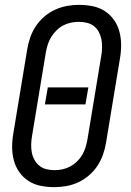

<svg xmlns="http://www.w3.org/2000/svg" viewBox="-20 -763 540 791"><path d="M204 8Q175 8 147.5 2.5Q120 -3 97.5 -17.5Q75 -32 59.5 -54Q44 -76 37 -102.5Q30 -129 30 -157.5Q30 -186 35 -214L92 -559Q96 -584 104.5 -608.5Q113 -633 127.5 -655Q142 -677 162.5 -694.5Q183 -712 207 -723Q231 -734 256 -738.5Q281 -743 305 -743Q334 -743 361.5 -737.5Q389 -732 411.5 -717.5Q434 -703 449.5 -681Q465 -659 472 -632.5Q479 -606 479 -577.5Q479 -549 474 -521L417 -176Q413 -151 404.5 -126.5Q396 -102 381.5 -80Q367 -58 346.5 -40.5Q326 -23 302.5 -12Q279 -1 253.5 3.5Q228 8 204 8ZM205 -62Q221 -62 237.5 -65.5Q254 -69 269 -77Q284 -85 297 -97.5Q310 -110 318.5 -124.5Q327 -139 332 -155Q337 -171 340 -187L397 -532Q400 -549 400.5 -566.5Q401 -584 398 -600Q395 -616 387.5 -630.5Q380 -645 367.5 -655Q355 -665 338.5 -669Q322 -673 304 -673Q288 -673 271.5 -669.5Q255 -666 240 -658Q225 -650 212.5 -637.5Q200 -625 191 -610.5Q182 -596 177 -580Q172 -564 169 -548L112 -203Q109 -186 108.5 -168.5Q108 -151 111 -135Q114 -119 122 -104.5Q130 -90 142.5 -80Q155 -70 171 -66Q187 -62 205 -62ZM165 -333 177 -403H344L332 -333Z"/></svg>

Font: Iosevka SS04 Oblique
Style: Regular
Weight: 400
Italic angle: -9°
Monospace: yes
Designer: Belleve Invis
Foundry: Belleve Invis
Version: Version 19.0.0; ttfautohint (v1.8.4)